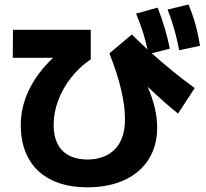

<svg xmlns="http://www.w3.org/2000/svg" viewBox="-20 -799 904 844"><path d="M71.3 -249Q71.3 -328.6 107.4 -403.8Q143.6 -479 213.4 -544.9H36.1L37.1 -668H378.9V-538.1Q329.6 -504.9 292.7 -458Q255.9 -411.1 235.8 -357.4Q215.8 -303.7 215.8 -251Q215.8 -176.3 253.7 -137.5Q291.5 -98.6 364.3 -97.7Q443.8 -98.6 486.8 -144.8Q529.8 -190.9 529.3 -275.4Q529.8 -331.5 512.5 -405Q495.1 -478.5 460.9 -564.5L559.6 -647.5Q592.8 -614.7 628.4 -581.5Q619.1 -624 607.2 -661.1Q595.2 -698.2 578.1 -739.3L672.9 -765.6Q707 -680.7 726.6 -585L647 -564.9Q744.1 -478 835.9 -412.1L762.7 -299.8Q709.5 -341.3 629.4 -417.5Q650.9 -366.2 660.9 -322.8Q670.9 -279.3 670.9 -238.3Q670.9 -158.2 633.5 -98.9Q596.2 -39.6 526.9 -7.6Q457.5 24.4 364.3 24.4Q272.5 24.4 206.5 -7.8Q140.6 -40 106 -101.6Q71.3 -163.1 71.3 -249ZM716.8 -756.8 808.6 -779.3Q826.7 -736.3 838.9 -692.4Q851.1 -648.4 859.4 -597.7L767.6 -578.1Q758.3 -627.9 746.1 -670.4Q733.9 -712.9 716.8 -756.8Z"/></svg>

Font: Pretendard GOV ExtraBold
Style: Regular
Weight: 800
Designer: Base glyphs from Inter by Rasmus Andersson; Hangeul glyphs from Noto Sans CJK(Source Han Sans) by Jang Soo-young and Kan
Foundry: Kil Hyung-jin
Version: Version 1.309